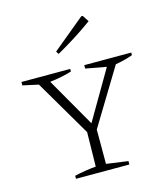

<svg xmlns="http://www.w3.org/2000/svg" viewBox="-111 -837 809 924"><g transform="rotate(-15 293.0 -374.5)"><path d="M153 0V-15Q208 -28 260 -32L263 -203L98 -484L20 -501V-518H263V-505Q210 -489 154 -483L294 -239L436 -482L333 -501V-518H567V-505Q525 -490 481 -483L311 -203V-32L419 -17V0ZM228 -602 219 -616 380 -749H387L408 -717Q364 -685 319 -656.5Q274 -628 228 -602Z"/></g></svg>

Font: Piazzolla SC ExtraLight
Style: Regular
Weight: 200
Designer: Juan Pablo del Peral
Foundry: Huerta Tipografica
Version: Version 1.330